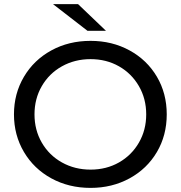

<svg xmlns="http://www.w3.org/2000/svg" viewBox="-20 -907 880 935"><path d="M230 -38.5C286.7 -7.5 350.3 8 421 8C491 8 554.3 -7.5 611 -38.5C667.7 -69.5 712 -112.2 744 -166.5C776 -220.8 792 -282 792 -350C792 -418 776 -479.2 744 -533.5C712 -587.8 667.7 -630.5 611 -661.5C554.3 -692.5 491 -708 421 -708C350.3 -708 286.7 -692.5 230 -661.5C173.3 -630.5 128.8 -587.7 96.5 -533C64.2 -478.3 48 -417.3 48 -350C48 -282.7 64.2 -221.7 96.5 -167C128.8 -112.3 173.3 -69.5 230 -38.5ZM559.5 -116C518.5 -92.7 472.3 -81 421 -81C369.7 -81 323.2 -92.7 281.5 -116C239.8 -139.3 207.2 -171.5 183.5 -212.5C159.8 -253.5 148 -299.3 148 -350C148 -400.7 159.8 -446.5 183.5 -487.5C207.2 -528.5 239.8 -560.7 281.5 -584C323.2 -607.3 369.7 -619 421 -619C472.3 -619 518.5 -607.3 559.5 -584C600.5 -560.7 632.8 -528.5 656.5 -487.5C680.2 -446.5 692 -400.7 692 -350C692 -299.3 680.2 -253.5 656.5 -212.5C632.8 -171.5 600.5 -139.3 559.5 -116ZM238 -887 406 -757H496L360 -887Z"/></svg>

Font: ICO Headline
Style: Regular
Weight: 500
Designer: Julieta Ulanovsky
Foundry: Julieta Ulanovsky
Version: Version 7.200